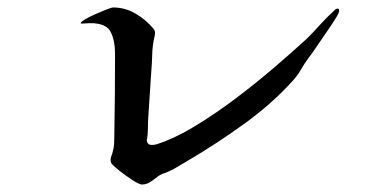

<svg xmlns="http://www.w3.org/2000/svg" viewBox="-20 -614 1040 514"><path d="M888 -585Q888 -580 879 -565.5Q870 -551 860 -536.5Q850 -522 846 -516Q836 -502 826.5 -487.5Q817 -473 806 -459Q795 -444 785.5 -427.5Q776 -411 763 -397Q707 -335 631 -280.5Q555 -226 483 -184Q469 -176 453.5 -166.5Q438 -157 422 -151Q418 -150 414.5 -148.5Q411 -147 406 -144Q397 -137 385 -128.5Q373 -120 360 -120Q353 -120 334.5 -132Q316 -144 299 -157.5Q282 -171 278 -177Q276 -180 276 -186Q276 -192 278.5 -197.5Q281 -203 282 -209Q285 -219 285.5 -229Q286 -239 286 -249Q287 -304 287.5 -359Q288 -414 288 -469Q288 -506 276 -529Q264 -552 222 -552Q217 -552 211.5 -551.5Q206 -551 201 -551Q200 -551 198 -551Q196 -551 196 -552Q196 -555 207.5 -562Q219 -569 235 -576Q251 -583 265 -588.5Q279 -594 283 -594Q315 -594 343 -577.5Q371 -561 390 -538Q395 -533 395 -526Q395 -521 393 -513Q388 -491 387.5 -468.5Q387 -446 385 -423Q383 -392 381 -362Q379 -332 377 -301Q376 -287 376 -272Q376 -257 374 -243Q374 -242 373.5 -241.5Q373 -241 373 -240Q373 -226 387 -226Q390 -226 393.5 -226.5Q397 -227 400 -228Q447 -243 501.5 -276Q556 -309 611 -350.5Q666 -392 715.5 -434.5Q765 -477 802 -511Q820 -529 837 -548Q854 -567 873 -584Q875 -586 877.5 -588.5Q880 -591 884 -591Q888 -591 888 -585Z"/></svg>

Font: Kaisei HarunoUmi
Style: Regular
Weight: 400
Designer: Font-Kai, 金井和夫
Foundry: KAZUO KANAI
Version: Version 5.003